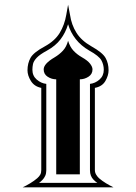

<svg xmlns="http://www.w3.org/2000/svg" viewBox="-20 -802 583 822"><path d="M465.8 0H77.1Q92.8 -7.3 109.6 -17.6Q126.5 -27.8 139.6 -39.1Q147.9 -46.4 152.3 -54.2Q156.7 -62 156.7 -74.2V-425.8Q127 -431.6 112.3 -455.3Q97.7 -479 97.7 -501Q97.7 -530.8 110.6 -554.2Q123.5 -577.6 171.9 -603.5Q214.8 -627 235.6 -661.1Q256.3 -695.3 263.7 -738.3L271.5 -781.7L279.8 -738.3Q286.1 -695.3 307.4 -661.6Q328.6 -627.9 371.6 -603.5Q419.4 -576.7 432.1 -553.7Q444.8 -530.8 444.8 -501Q444.8 -479 431.2 -455.3Q417.5 -431.6 386.2 -425.8V-74.2Q386.2 -63.5 391.4 -54.7Q396.5 -45.9 403.8 -39.1Q417.5 -27.3 434.1 -17.3Q450.7 -7.3 465.8 0ZM424.3 -503.4Q424.3 -524.9 414.1 -543.7Q403.8 -562.5 362.3 -585.4Q326.7 -606 304.2 -634.8Q281.7 -663.6 271.5 -698.2Q260.7 -662.1 239.3 -633.8Q217.8 -605.5 181.2 -585.4Q150.4 -568.8 137.2 -554.7Q124 -540.5 121.3 -528.1Q118.7 -515.6 118.7 -503.4Q118.7 -477.5 137.2 -461.4Q155.8 -445.3 178.2 -442.9V-72.8Q178.2 -59.6 173.6 -49.3Q168.9 -39.1 162.1 -32.2Q154.8 -24.4 147 -19H397Q390.1 -22.9 380.9 -32.2Q365.2 -47.9 365.2 -72.8V-442.9Q387.7 -445.3 406 -461.4Q424.3 -477.5 424.3 -503.4ZM376 -504.9Q376 -484.4 358.6 -473.4Q341.3 -462.4 321.8 -462.4V-55.7H220.7V-462.4Q201.2 -462.4 184.1 -473.4Q167 -484.4 167 -504.9Q167 -529.3 213.9 -556.6Q234.4 -568.8 249.5 -585.2Q264.6 -601.6 271.5 -627.4Q279.3 -601.6 294.4 -585.2Q309.6 -568.8 331.1 -556.6Q355 -543 365.5 -529.5Q376 -516.1 376 -504.9Z"/></svg>

Font: Scheherazade New Medium
Style: Regular
Weight: 500
Designer: SIL International
Foundry: SIL International
Version: Version 4.000